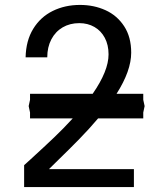

<svg xmlns="http://www.w3.org/2000/svg" viewBox="-20 -755 640 780"><path d="M104 -107.5Q163 -161.5 200.2 -197Q237.5 -232.5 275.5 -274H102V-298L96.5 -324L102 -349.5V-374H356.5Q421 -467 421 -534Q421 -572.5 405.8 -601.2Q390.5 -630 363.5 -645.5Q336.5 -661 302 -661Q264 -661 234.5 -643.8Q205 -626.5 188.5 -595Q172 -563.5 172 -522H84Q85.5 -590 115 -638Q144.5 -686 194.2 -710.5Q244 -735 305 -735Q361.5 -735 408.8 -713.5Q456 -692 484.5 -648.2Q513 -604.5 513 -541Q513 -467.5 453.5 -374H562V-349.5L567.5 -324L562 -298V-274H378.5Q342.5 -231.5 303.2 -191.2Q264 -151 212.5 -101L179 -68H524V5H78V-84Z"/></svg>

Font: JuliaMono
Style: Regular
Weight: 400
Monospace: yes
Designer: cormullion
Foundry: corm
Version: Version 0.055; ttfautohint (v1.8.4)